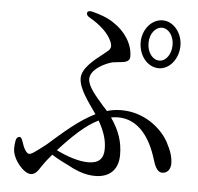

<svg xmlns="http://www.w3.org/2000/svg" viewBox="-52 -775 853 827"><g transform="rotate(5 375.0 -361.5)"><path d="M533 -608C533 -551 571 -503 620 -503C667 -503 705 -551 705 -608C705 -662 667 -710 620 -710C571 -710 533 -662 533 -608ZM30 -105C30 -58 80 -1 110 -1C130 -1 141 -17 154 -38C161 -47 169 -60 176 -68L196 -92C224 -74 252 -61 276 -49L291 -41C326 -25 355 -17 388 -17C448 -17 487 -51 487 -116C487 -170 473 -218 434 -274C445 -276 455 -277 465 -277C555 -277 606 -198 632 -114C641 -83 652 -56 674 -56C699 -56 710 -77 710 -98C710 -125 702 -152 681 -191C649 -248 575 -309 477 -309C455 -309 433 -306 414 -300C409 -306 402 -314 396 -320C363 -358 326 -399 326 -431C326 -473 388 -503 420 -511L445 -514C469 -516 494 -518 494 -542C494 -597 459 -649 410 -681C382 -701 348 -712 314 -721C302 -724 294 -721 292 -715C290 -708 294 -701 304 -695C350 -669 388 -636 404 -597C410 -581 409 -570 397 -559L375 -541C340 -514 289 -474 289 -432C289 -386 330 -334 366 -282C296 -248 232 -190 167 -133C118 -95 106 -87 96 -87C85 -87 72 -108 63 -138C59 -151 54 -157 48 -156C41 -155 35 -150 33 -138C31 -128 30 -117 30 -105ZM214 -113C274 -179 328 -230 382 -256C407 -212 419 -176 419 -136C419 -96 400 -73 353 -73C310 -73 259 -91 214 -113ZM567 -608C567 -648 591 -678 620 -678C647 -678 671 -648 671 -608C671 -566 647 -536 620 -536C591 -536 567 -566 567 -608Z"/></g></svg>

Font: 寒蝉锦书宋 CompactLight
Style: Bold
Weight: 400
Width: 4
Designer: 寒蝉锦书宋{Warren} 思源宋体{Ryoko NISHIZUKA 西塚涼子 (kana & ideographs); Frank Grießhammer (Latin, Greek & Cyrillic); Wenlong ZHANG 
Foundry: Adobe & ChillType
Version: Version 2.000;Glyphs 3.1.1 (3135)